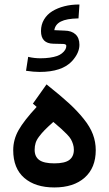

<svg xmlns="http://www.w3.org/2000/svg" viewBox="-20 -826 477 844"><path d="M105.5 -575.7Q131.3 -569.8 157.2 -569.8Q180.2 -569.8 198.7 -572.5Q217.3 -575.2 230.5 -579.8Q243.7 -584.5 252 -591.3Q271.5 -606.9 271.5 -624Q271.5 -627.9 268.6 -630.1Q265.6 -632.3 258.3 -632.8L214.4 -633.8Q160.2 -634.8 160.2 -689.5Q160.2 -717.8 173.6 -740.2Q187 -762.7 210.2 -776.9Q233.4 -791 263.2 -798.6Q293 -806.2 327.1 -806.2H329.1V-804.2L325.2 -747.1V-745.1H323.2Q272.5 -744.1 247.6 -731.4Q222.7 -718.8 218.8 -693.4L264.2 -691.4Q294.9 -690.9 312 -675Q329.1 -659.2 329.1 -628.9Q329.1 -593.3 296.9 -557.6Q252.9 -509.8 153.8 -509.8Q127.9 -509.8 96.7 -514.6H94.7V-516.6L103.5 -573.7V-576.2ZM218.8 -107.9Q265.1 -107.9 284.9 -123Q304.7 -138.2 304.7 -167.5Q304.7 -180.7 301 -192.1Q297.4 -203.6 292 -213.4Q286.6 -223.1 273.9 -236.1Q261.2 -249 249 -260Q236.8 -271 214.4 -290Q189.9 -268.1 176.5 -254.4Q163.1 -240.7 151.9 -225.8Q140.6 -210.9 136.5 -197.3Q132.3 -183.6 132.3 -167.5Q132.3 -137.2 152.6 -122.6Q172.9 -107.9 218.8 -107.9ZM192.4 -448.7Q248 -404.3 284.2 -371.1Q320.3 -337.9 348.1 -303.2Q376 -268.6 388.4 -235.4Q400.9 -202.1 400.9 -166Q400.9 -88.4 352.3 -45.2Q303.7 -2 218.8 -2Q135.3 -2 86.7 -43.9Q38.1 -85.9 38.1 -166Q38.1 -212.4 61.8 -254.2Q85.4 -295.9 141.1 -356L131.3 -364.7L124.5 -370.6L129.9 -377.9L178.7 -446.8L184.6 -455.1Z"/></svg>

Font: Samim Medium FD
Style: Medium-FD
Weight: 500
Foundry: DejaVu fonts team - Redesigned by Saber Rastikerdar
Version: Version 4.0.5